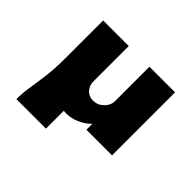

<svg xmlns="http://www.w3.org/2000/svg" viewBox="-148 -728 1103 1103"><g transform="rotate(45 404.0 -176.0)"><path d="M92.5 160H332.5V15Q338.5 15.5 344.8 15.8Q351 16 355.5 16Q393.5 16 432.8 -1.2Q472 -18.5 501.5 -48V0H709.5V-512H501.5V-234Q501.5 -198.5 474 -171.8Q446.5 -145 409.5 -145Q376 -145 354.8 -167.8Q333.5 -190.5 333.5 -226V-512H125.5V-206Q125.5 -119.5 117.2 -56Q109 7.5 100.8 58.8Q92.5 110 92.5 160Z"/></g></svg>

Font: Spartan Black
Style: Regular
Weight: 900
Designer: Matt Bailey, Mirko Velimirovic
Foundry: Matt Bailey
Version: Version 1.003; ttfautohint (v1.8.3)